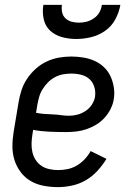

<svg xmlns="http://www.w3.org/2000/svg" viewBox="-20 -760 540 788"><path d="M218 8Q188 8 159 2.5Q130 -3 106 -17Q82 -31 65 -53.5Q48 -76 39.5 -103Q31 -130 31 -159.5Q31 -189 36 -219L56 -339Q60 -364 68 -389Q76 -414 91 -436.5Q106 -459 126.5 -477.5Q147 -496 171.5 -507.5Q196 -519 221.5 -523.5Q247 -528 272 -528Q297 -528 321.5 -524Q346 -520 367.5 -510.5Q389 -501 406 -485Q423 -469 433 -448Q443 -427 447 -402.5Q451 -378 447 -353Q444 -333 434 -313Q424 -293 409 -276.5Q394 -260 375 -248.5Q356 -237 335.5 -230Q315 -223 294 -220.5Q273 -218 252 -218Q218 -218 183 -219.5Q148 -221 116 -227L113 -208Q110 -189 109.5 -171Q109 -153 113 -135.5Q117 -118 126.5 -103.5Q136 -89 150 -79.5Q164 -70 182 -66Q200 -62 218 -62Q238 -62 257.5 -66Q277 -70 295 -80.5Q313 -91 327.5 -106.5Q342 -122 352 -140L417 -108Q401 -82 380 -59Q359 -36 332.5 -20.5Q306 -5 276 1.5Q246 8 218 8ZM264 -285Q281 -285 298 -289.5Q315 -294 331 -304.5Q347 -315 357 -330.5Q367 -346 370 -363Q373 -384 367 -403.5Q361 -423 347 -435.5Q333 -448 313.5 -453Q294 -458 273 -458Q256 -458 239 -455Q222 -452 206 -443.5Q190 -435 177 -422Q164 -409 154.5 -393.5Q145 -378 140.5 -361.5Q136 -345 133 -328L128 -297Q143 -294 160.5 -292.5Q178 -291 195.5 -290.5Q213 -290 229.5 -287.5Q246 -285 264 -285ZM293 -600Q263 -600 235 -607.5Q207 -615 186.5 -633.5Q166 -652 159.5 -681Q153 -710 158 -740H234Q232 -724 235 -709.5Q238 -695 248.5 -685Q259 -675 273.5 -671Q288 -667 304 -667Q320 -667 335.5 -671Q351 -675 365.5 -685Q380 -695 388 -709.5Q396 -724 398 -740H474Q469 -710 453.5 -681Q438 -652 411.5 -633.5Q385 -615 354 -607.5Q323 -600 293 -600Z"/></svg>

Font: Iosevka Curly
Style: Italic
Weight: 400
Italic angle: -9°
Monospace: yes
Designer: Belleve Invis
Foundry: Belleve Invis
Version: Version 22.1.2; ttfautohint (v1.8.4)